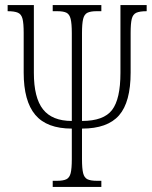

<svg xmlns="http://www.w3.org/2000/svg" viewBox="-20 -734 596 754"><path d="M187 0V-24H204Q228 -24 240.5 -30Q253 -36 257.5 -54Q262 -72 262 -109V-229Q164 -229 118.5 -283Q73 -337 73 -449V-605Q73 -642 68.5 -660Q64 -678 50.5 -684Q37 -690 10 -690V-714H113V-448Q113 -350 149 -304.5Q185 -259 262 -259V-604Q262 -641 257.5 -659.5Q253 -678 241 -684Q229 -690 205 -690H187V-714H378V-690H359Q336 -690 323.5 -684Q311 -678 306.5 -659.5Q302 -641 302 -604V-259Q387 -259 420 -302Q453 -345 453 -448V-714H556V-690Q529 -690 515.5 -684Q502 -678 497.5 -660Q493 -642 493 -605V-449Q493 -333 447.5 -281Q402 -229 302 -229V-109Q302 -72 306.5 -54Q311 -36 323.5 -30Q336 -24 360 -24H378V0Z"/></svg>

Font: Noto Serif ExtraCondensed ExtraLight
Style: Regular
Weight: 200
Width: 2
Designer: Monotype Design Team
Foundry: Monotype Imaging Inc.
Version: Version 2.015